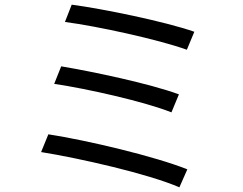

<svg xmlns="http://www.w3.org/2000/svg" viewBox="-20 -777 1040 822"><path d="M287 -757 258 -683C396 -665 658 -608 780 -564L812 -641C686 -685 417 -740 287 -757ZM242 -493 212 -418C354 -397 598 -342 714 -296L746 -373C621 -419 379 -470 242 -493ZM187 -202 156 -126C318 -100 615 -33 748 25L782 -52C645 -107 355 -176 187 -202Z"/></svg>

Font: Noto Sans Mono CJK JP Regular
Style: Regular
Weight: 400
Designer: Ryoko NISHIZUKA (kana & ideographs); Paul D. Hunt (Latin, Greek & Cyrillic); Wenlong ZHANG (bopomofo); Sandoll Communica
Foundry: Adobe Systems Incorporated
Version: Version 1.004;PS 1.004;hotconv 1.0.82;makeotf.lib2.5.63406